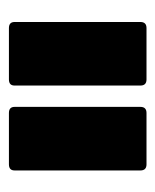

<svg xmlns="http://www.w3.org/2000/svg" viewBox="22 -746 356 441"><g transform="rotate(90 200.5 -525.0)"><path d="M239 -367Q225 -367 225 -380V-669Q225 -683 239 -683H357Q371 -683 371 -669V-380Q371 -367 357 -367ZM44 -367Q30 -367 30 -380V-669Q30 -683 44 -683H162Q176 -683 176 -669V-380Q176 -367 162 -367Z"/></g></svg>

Font: Sofia Sans Condensed Black
Style: Regular
Weight: 900
Designer: Botio Nikoltchev, Ani Petrova
Foundry: lettersoup
Version: Version 4.101